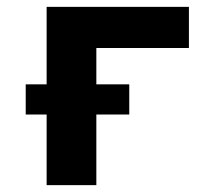

<svg xmlns="http://www.w3.org/2000/svg" viewBox="-20 -540 640 560"><path d="M116 0V-206H55V-294H116V-520H531V-400H261V-294H357V-206H261V0Z"/></svg>

Font: Iosevka Heavy Extended
Style: Regular
Weight: 900
Width: 7
Monospace: yes
Designer: Belleve Invis
Foundry: Belleve Invis
Version: Version 32.5.0; ttfautohint (v1.8.4)